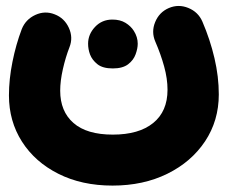

<svg xmlns="http://www.w3.org/2000/svg" viewBox="-20 -317 743 629"><path d="M348.6 291Q248 291 171.4 252.4Q94.7 213.9 52 147Q9.3 80.1 9.3 -4.4Q9.3 -57.1 20.8 -114.3Q32.2 -171.4 51.3 -221.7Q64 -253.4 95.7 -268.1Q127.4 -282.7 159.2 -270Q190.9 -257.8 205.6 -225.8Q220.2 -193.8 207.5 -162.1Q194.8 -129.4 186 -90.6Q177.2 -51.8 177.2 -20Q177.2 47.9 220.7 85.9Q264.2 124 349.6 124Q435.1 124 481.9 85.9Q528.8 47.9 528.8 -22.9Q528.8 -59.1 517.8 -99.1Q506.8 -139.2 488.8 -180.7Q475.1 -212.4 488.3 -244.6Q501.5 -276.9 532.7 -290.5Q564.5 -304.2 596.9 -291Q629.4 -277.8 643.1 -246.1Q668.5 -187 682.6 -126.5Q696.8 -65.9 696.8 -7.8Q696.8 78.1 651.9 145.8Q606.9 213.4 528.3 252.2Q449.7 291 348.6 291ZM268.6 -173.8Q268.6 -204.6 291.3 -228.8Q314 -252.9 348.1 -252.9Q373.5 -252.9 391.1 -242.2Q408.7 -231.4 418.5 -215.8Q431.2 -195.8 431.2 -173.8Q431.2 -158.2 424.3 -139.2Q417.5 -120.1 399.7 -106.4Q381.8 -92.8 349.6 -92.8Q316.4 -92.8 299.1 -106.7Q281.7 -120.6 274.9 -138.7Q268.6 -155.8 268.6 -173.8Z"/></svg>

Font: Mikhak-DS2-FD Black
Style: Regular
Weight: 900
Designer: Amin Abedi
Version: Version 3.2